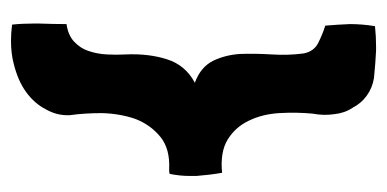

<svg xmlns="http://www.w3.org/2000/svg" viewBox="-202 -518 721 358"><g transform="rotate(90 159.0 -339.5)"><path d="M98.6 -3.9Q130.9 -11.7 152.3 -27.3Q173.8 -43 184.6 -64.5Q196.3 -85 195.3 -108.4Q191.4 -135.7 191.4 -168.9Q192.4 -202.1 202.1 -230.5Q212.9 -258.8 235.4 -277.3Q257.8 -295.9 296.9 -293.9Q302.7 -293.9 304.7 -294.9Q308.6 -313.5 308.6 -333Q308.6 -338.9 308.6 -344.7Q306.6 -370.1 302.7 -392.6Q263.7 -388.7 240.2 -403.3Q216.8 -418 205.1 -443.4Q193.4 -467.8 191.4 -499Q189.5 -531.2 192.4 -561.5Q196.3 -582 193.4 -601.6Q191.4 -621.1 181.6 -635.7Q172.9 -652.3 159.2 -662.1Q144.5 -672.9 126 -675.8Q96.7 -678.7 75.2 -679.7Q70.3 -679.7 66.4 -679.7Q47.9 -679.7 29.3 -677.7Q25.4 -654.3 25.4 -630.9Q26.4 -607.4 28.3 -585Q43.9 -580.1 59.6 -572.3Q76.2 -564.5 80.1 -544.9Q84 -515.6 82 -485.4Q80.1 -454.1 81.1 -425.8Q83 -398.4 93.8 -376Q105.5 -352.5 134.8 -341.8Q101.6 -324.2 90.8 -289.1Q80.1 -254.9 82 -212.9Q83 -196.3 82 -177.7Q81.1 -159.2 75.2 -142.6Q70.3 -127.9 57.6 -116.2Q45.9 -105.5 25.4 -102.5Q25.4 -80.1 24.4 -51.8Q24.4 -46.9 24.4 -41Q24.4 -19.5 26.4 -1Q42 1 56.6 1Q80.1 1 98.6 -3.9Z"/></g></svg>

Font: Londrina Solid
Style: NNS
Weight: 400
Designer: Marcelo Magalhaes
Version: Version 1.002